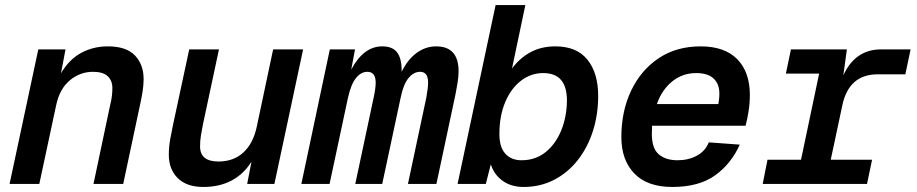

<svg xmlns="http://www.w3.org/2000/svg" viewBox="-20 -730 3640 762"><path d="M18 0 132 -534H240L222 -439Q254 -494 302 -520Q350 -546 408 -546Q481 -546 515.5 -510Q550 -474 550 -416Q550 -392 545.5 -364.5Q541 -337 536 -315L469 0H351L418 -317Q422 -332 424 -348.5Q426 -365 426 -381Q426 -410 407.5 -427.5Q389 -445 349 -445Q298 -445 257.5 -411.5Q217 -378 203 -313L136 0Z M787 12Q721 12 685.5 -23Q650 -58 650 -116Q650 -147 655.5 -177.5Q661 -208 667 -236L731 -534H849L786 -239Q781 -215 777.5 -193Q774 -171 774 -149Q774 -89 847 -89Q907 -89 946 -125Q985 -161 999 -227L1064 -534H1183L1069 0H961L978 -88Q914 12 787 12Z M1176 0 1289 -534H1389L1374 -454Q1423 -546 1497 -546Q1538 -546 1556 -522Q1574 -498 1574 -452Q1574 -449 1574 -445Q1598 -494 1633.5 -520Q1669 -546 1711 -546Q1800 -546 1800 -447Q1800 -425 1796 -402Q1792 -379 1788 -357L1712 0H1599L1672 -343Q1679 -381 1679 -403Q1679 -445 1647 -445Q1622 -445 1601.5 -420.5Q1581 -396 1570 -342L1497 0H1390L1463 -343Q1471 -380 1471 -402Q1471 -445 1438 -445Q1413 -445 1393 -420.5Q1373 -396 1361 -342L1288 0Z M2058 12Q2008 12 1974 -13Q1940 -38 1928 -78L1908 0H1796L1947 -710H2065L2012 -458Q2042 -499 2085 -522.5Q2128 -546 2184 -546Q2269 -546 2311.5 -493Q2354 -440 2354 -350Q2354 -275 2333 -209.5Q2312 -144 2272.5 -94Q2233 -44 2178.5 -16Q2124 12 2058 12ZM2050 -94Q2105 -94 2145 -126Q2185 -158 2207 -211.5Q2229 -265 2230 -329Q2231 -440 2136 -440Q2087 -440 2047.5 -409.5Q2008 -379 1985 -324.5Q1962 -270 1962 -198Q1962 -146 1985.5 -120Q2009 -94 2050 -94Z M2648 12Q2549 12 2497.5 -41.5Q2446 -95 2446 -186Q2446 -288 2484.5 -369.5Q2523 -451 2593.5 -498.5Q2664 -546 2761 -546Q2856 -546 2906 -495Q2956 -444 2956 -353Q2956 -321 2951 -289Q2946 -257 2939 -231H2568Q2567 -215 2567 -199Q2567 -141 2594.5 -117.5Q2622 -94 2669 -94Q2712 -94 2745.5 -112Q2779 -130 2793 -165L2916 -156Q2882 -80 2818 -34Q2754 12 2648 12ZM2743 -440Q2689 -440 2648 -407Q2607 -374 2587 -317H2831Q2832 -326 2833.5 -335Q2835 -344 2835 -359Q2835 -397 2812 -418.5Q2789 -440 2743 -440Z M3007 0 3026 -96H3159L3231 -438H3099L3119 -534H3341L3327 -431Q3374 -534 3477 -534H3594L3573 -435H3463Q3349 -435 3323 -312L3277 -96H3441L3421 0Z"/></svg>

Font: Geist Mono SemiBold
Style: Italic
Weight: 600
Italic angle: -12°
Monospace: yes
Designer: Basement.studio, Andrés Briganti, Mateo Zaragoza
Foundry: Basement.studio, Vercel, Andrés Briganti, Guido Ferreyra, Mateo Zaragoza
Version: Version 1.500; ttfautohint (v1.8.4.7-5d5b)